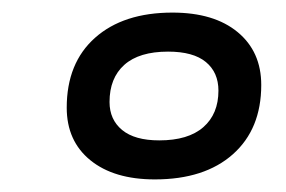

<svg xmlns="http://www.w3.org/2000/svg" viewBox="-20 -728 455 305"><path d="M226 -443Q161 -443 123.5 -473.5Q86 -504 86 -557Q86 -628 131 -668Q176 -708 254 -708Q320 -708 357.5 -677Q395 -646 395 -593Q395 -523 350 -483Q305 -443 226 -443ZM233 -505Q279 -505 303 -526Q327 -547 327 -584Q327 -613 307 -629.5Q287 -646 247 -646Q201 -646 177.5 -625Q154 -604 154 -566Q154 -538 174 -521.5Q194 -505 233 -505Z"/></svg>

Font: Asap Expanded Expanded Regular
Style: Bold Italic
Weight: 700
Width: 7
Italic angle: -6°
Designer: Pablo Cosgaya
Foundry: Omnibus-Type
Version: Version 3.001; ttfautohint (v1.8.4.7-5d5b)